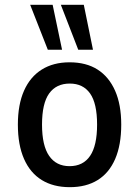

<svg xmlns="http://www.w3.org/2000/svg" viewBox="-20 -766 576 795"><path d="M269 9Q201 9 153 -20.5Q105 -50 79.5 -108Q54 -166 54 -250Q54 -333 79.5 -390.5Q105 -448 153 -478Q201 -508 268 -508Q337 -508 384 -478Q431 -448 456.5 -390.5Q482 -333 482 -250Q482 -166 457 -108Q432 -50 384.5 -20.5Q337 9 269 9ZM268 -78Q324 -78 353 -120.5Q382 -163 382 -250Q382 -338 353 -379Q324 -420 269 -420Q213 -420 183.5 -379Q154 -338 154 -250Q154 -163 183.5 -120.5Q213 -78 268 -78ZM304 -560 232 -746H327L365 -560ZM178 -560 105 -746H198L237 -560Z"/></svg>

Font: Nunito Sans 7pt Condensed SemiBold
Style: Regular
Weight: 600
Width: 3
Designer: Vernon Adams
Foundry: Vernon Adams
Version: Version 3.101;gftools[0.9.27]